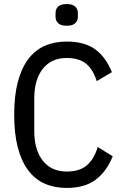

<svg xmlns="http://www.w3.org/2000/svg" viewBox="-20 -915 606 947"><path d="M309 12Q249 12 201 -9Q153 -30 119.5 -74.5Q86 -119 68 -187Q50 -255 50 -349Q50 -443 68 -511Q86 -579 119.5 -623.5Q153 -668 201 -689Q249 -710 309 -710Q396 -710 448.5 -672.5Q501 -635 532 -559L457 -515Q438 -575 403 -602Q368 -629 309 -629Q233 -629 191 -575.5Q149 -522 149 -429V-269Q149 -176 191 -122.5Q233 -69 309 -69Q374 -69 409.5 -100.5Q445 -132 462 -190L536 -144Q505 -68 451 -28Q397 12 309 12ZM309 -788Q281 -788 267.5 -800Q254 -812 254 -832V-851Q254 -871 267.5 -883Q281 -895 309 -895Q337 -895 350.5 -883Q364 -871 364 -851V-832Q364 -812 350.5 -800Q337 -788 309 -788Z"/></svg>

Font: IBM Plex Sans Condensed Text
Style: Regular
Weight: 450
Width: 3
Designer: Mike Abbink, Paul van der Laan, Pieter van Rosmalen
Foundry: Bold Monday
Version: Version 1.1